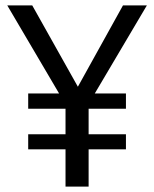

<svg xmlns="http://www.w3.org/2000/svg" viewBox="-20 -695 574 715"><path d="M527 -675 333 -347H449V-290H310V-195H449V-139H310V0H224V-139H85V-195H224V-290H85V-347H200L7 -675H100L270 -372L438 -675Z"/></svg>

Font: Sedus Text
Style: Regular
Weight: 400
Designer: TypeMates
Foundry: TypeMates, Runge Thomsen GbR
Version: Version 4.202;PS 004.202;hotconv 1.0.88;makeotf.lib2.5.64775